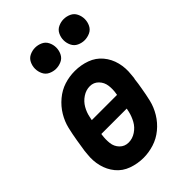

<svg xmlns="http://www.w3.org/2000/svg" viewBox="-226 -852 952 952"><g transform="rotate(-45 250.0 -375.5)"><path d="M206 -611Q187 -611 168.5 -619.5Q150 -628 141 -646.5Q132 -665 132 -685Q132 -705 141 -723.5Q150 -742 168.5 -750.5Q187 -759 206 -759Q226 -759 244.5 -750.5Q263 -742 272 -723.5Q281 -705 281 -685Q281 -665 272 -646.5Q263 -628 244.5 -619.5Q226 -611 206 -611ZM406 -611Q387 -611 368.5 -619.5Q350 -628 341 -646.5Q332 -665 332 -685Q332 -705 341 -723.5Q350 -742 368.5 -750.5Q387 -759 406 -759Q426 -759 444.5 -750.5Q463 -742 472 -723.5Q481 -705 481 -685Q481 -665 472 -646.5Q463 -628 444.5 -619.5Q426 -611 406 -611ZM201 8Q159 8 120 -6Q81 -20 56 -50.5Q31 -81 21 -120.5Q11 -160 16 -202Q17 -213 18 -224L19 -230Q23 -259 28 -287Q34 -324 42.5 -360Q51 -396 71 -429.5Q91 -463 122 -489Q153 -515 189 -526.5Q225 -538 263 -538H264Q306 -538 344.5 -524Q383 -510 408.5 -479.5Q434 -449 444 -409.5Q454 -370 449 -328Q448 -317 447 -306L445 -298Q442 -270 437 -243Q431 -206 422.5 -170Q414 -134 393.5 -100Q373 -66 342 -40.5Q311 -15 274 -3.5Q237 8 201 8ZM202 -98Q229 -98 253 -114Q277 -130 290.5 -154.5Q304 -179 310 -205L314 -224H136L135 -218Q131 -190 134 -163Q137 -136 155.5 -117Q174 -98 202 -98ZM151 -306H328L329 -312Q334 -340 330.5 -367Q327 -394 308.5 -413Q290 -432 263 -432Q236 -432 212 -416Q188 -400 174 -375.5Q160 -351 155 -325Q153 -316 151 -306Z"/></g></svg>

Font: Iosevka SS08
Style: Bold Italic
Weight: 700
Italic angle: -10°
Monospace: yes
Designer: Belleve Invis
Foundry: Belleve Invis
Version: 2.1.0; ttfautohint (v1.8.2)